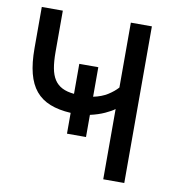

<svg xmlns="http://www.w3.org/2000/svg" viewBox="-79 -773 788 845"><g transform="rotate(10 315.0 -350.0)"><path d="M438 -314Q424 -303 395.5 -290Q367 -277 331 -269V-170H246V-263Q192 -266 153 -281.5Q114 -297 89 -327Q64 -357 52 -403.5Q40 -450 40 -515V-700H134V-515Q134 -473 139.5 -443Q145 -413 158 -393Q171 -373 192.5 -362Q214 -351 246 -348V-482H331V-350Q369 -358 395 -374.5Q421 -391 438 -410V-700H532V0H438Z"/></g></svg>

Font: Golos UI
Style: Regular
Weight: 400
Designer: A.Korolkova, Vitaly Kuzmin
Foundry: ParaType Ltd
Version: Version 2.000